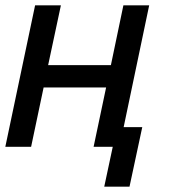

<svg xmlns="http://www.w3.org/2000/svg" viewBox="-26 -552 646 722"><path d="M-6 0 106 -532H203L155 -307H391L438 -532H535L439 -74H509L461 150H366L398 0H326L373 -223H138L91 0Z"/></svg>

Font: Geist Mono Medium
Style: Italic
Weight: 500
Italic angle: -12°
Monospace: yes
Designer: Basement.studio, Andrés Briganti, Mateo Zaragoza
Foundry: Basement.studio, Vercel, Andrés Briganti, Guido Ferreyra, Mateo Zaragoza
Version: Version 1.500; ttfautohint (v1.8.4.7-5d5b)